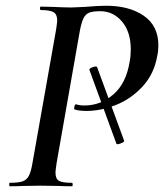

<svg xmlns="http://www.w3.org/2000/svg" viewBox="-20 -648 571 668"><path d="M318 -414 412 -158Q413 -154 400 -149Q387 -144 385 -148L291 -405Q290 -410 303 -414.5Q316 -419 318 -414ZM14 -12Q44 -12 58.5 -17Q73 -22 80.5 -36.5Q88 -51 93 -81L175 -544Q179 -570 179 -577Q179 -598 166.5 -605.5Q154 -613 122 -613Q119 -613 119 -619Q119 -625 122 -625L164 -624Q204 -622 228 -622Q239 -622 275 -624Q323 -628 349 -628Q430 -628 480.5 -593Q531 -558 531 -490Q531 -470 527 -453Q516 -390 475.5 -346.5Q435 -303 382.5 -282.5Q330 -262 281 -262Q256 -262 240 -267Q238 -267 238 -271Q238 -276 240 -281Q242 -286 245 -285Q257 -281 274 -281Q330 -281 374.5 -319.5Q419 -358 431 -433Q435 -453 435 -476Q435 -537 404.5 -573Q374 -609 329 -609Q303 -609 290.5 -604Q278 -599 271 -585.5Q264 -572 258 -542L177 -81Q173 -53 173 -48Q173 -26 185 -19Q197 -12 230 -12Q233 -12 233 -6Q233 0 230 0Q202 0 186 -1L120 -2L58 -1Q42 0 14 0Q12 0 12 -6Q12 -12 14 -12Z"/></svg>

Font: Cormorant Garamond SemiBold
Style: Italic
Weight: 600
Italic angle: -10°
Designer: Christian Thalmann (Catharsis Fonts)
Foundry: Catharsis Fonts
Version: Version 4.000